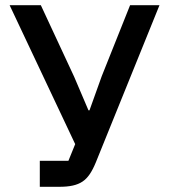

<svg xmlns="http://www.w3.org/2000/svg" viewBox="-20 -718 650 738"><path d="M133 -100H243L269 -164L17 -698H137L265 -423L320 -294H324L371 -425L480 -698H593L348 -93C333 -57 318 -34 297 -20C276 -6 248 0 208 0H133Z"/></svg>

Font: Plexus Sans Medium
Style: Regular
Weight: 500
Version: Version 2.001;PS 002.001;hotconv 1.0.70;makeotf.lib2.5.58329